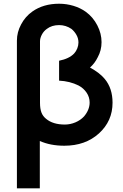

<svg xmlns="http://www.w3.org/2000/svg" viewBox="-20 -786 678 1056"><path d="M599 -221Q599 -120 524 -52Q449.5 15.5 333.5 15.5Q257.5 15.5 199 -10.5V250H73V-562.5Q73 -609 96 -651.5Q107.5 -673.5 123 -691.2Q138.5 -709 158.5 -723Q219 -765.5 305 -765.5Q345.5 -765.5 383.8 -754Q422 -742.5 452 -721Q492 -692 515.5 -646Q538.5 -601.5 538.5 -554Q538.5 -509 517.5 -471Q501.5 -438 475 -414.5Q529 -385 556 -352Q599 -300.5 599 -221ZM473 -222Q473 -252 456.2 -276.5Q439.5 -301 412.5 -315.5Q364.5 -339.5 305 -342.5V-452Q360 -463 387.5 -491.5Q399 -504 405.2 -520.2Q411.5 -536.5 411.5 -552Q411.5 -574.5 400.5 -594Q389.5 -613.5 373 -627Q342 -648 305 -648Q265 -648 237.5 -627Q220 -614.5 210 -595.2Q200 -576 200 -558.5V-221Q200 -188 207.8 -167.5Q215.5 -147 233.5 -132.5Q271 -101 336.5 -101Q366.5 -101 394.8 -113Q423 -125 442.5 -146Q473 -182.5 473 -222Z"/></svg>

Font: Russisch Sans
Style: Bold
Weight: 700
Designer: Michael Sharanda (font) & Cristiano Sobral (main changes)
Foundry: Michael Sharanda
Version: Version 2.00;September 8, 2020;FontCreator 13.0.0.2681 64-bi